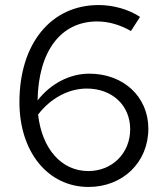

<svg xmlns="http://www.w3.org/2000/svg" viewBox="-20 -731 652 761"><path d="M331 10C467 10 568 -88 568 -221C568 -347 470 -439 334 -439C257 -439 181 -400 129 -333C132 -528 221 -646 365 -646C411 -646 458 -632 499 -608L535 -664C490 -694 429 -711 371 -711C182 -711 57 -558 57 -326C57 -129 170 10 331 10ZM324 -380C425 -380 496 -313 496 -219C496 -124 425 -53 330 -53C223 -53 146 -142 131 -277C180 -341 251 -380 324 -380Z"/></svg>

Font: Red Hat Display
Style: Regular
Weight: 400
Designer: Pentagram, MCKL
Foundry: Pentagram, MCKL
Version: Version 1.023